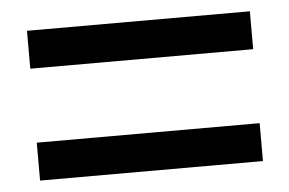

<svg xmlns="http://www.w3.org/2000/svg" viewBox="-35 -583 639 424"><g transform="rotate(-5 284.5 -371.0)"><path d="M38.1 -453.1V-537.1H532.2V-453.1ZM38.1 -205.1V-289.1H532.2V-205.1Z"/></g></svg>

Font: Gen Shin Gothic Medium
Style: Regular
Weight: 500
Designer: [Source Han Sans]
Ryoko NISHIZUKA  (kana & ideographs); Paul D. Hunt (Latin, Greek & Cyrillic); Wenlong ZHANG  (bopomofo
Version: Version 1.002.20150607